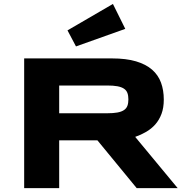

<svg xmlns="http://www.w3.org/2000/svg" viewBox="-20 -973 964 993"><path d="M286.1 0H105V-670.9H559.1Q632.3 -670.9 683.3 -655.8Q734.4 -640.6 766.4 -612.8Q798.3 -585 812.7 -545.7Q827.1 -506.3 827.1 -458Q827.1 -415.5 815.2 -383.8Q803.2 -352.1 783 -329.3Q762.7 -306.6 735.8 -291Q709 -275.4 679.2 -265.1L898.9 0H687L483.9 -247.1H286.1ZM644 -459Q644 -478.5 638.9 -492.2Q633.8 -505.9 621.1 -514.4Q608.4 -522.9 587.2 -526.9Q565.9 -530.8 534.2 -530.8H286.1V-387.2H534.2Q565.9 -387.2 587.2 -391.1Q608.4 -395 621.1 -403.6Q633.8 -412.1 638.9 -425.8Q644 -439.5 644 -459ZM627.9 -823.7 373 -732.9 329.1 -815.9 564 -952.6Z"/></svg>

Font: Syncopate
Style: Bold
Weight: 700
Designer: Astigmatic (AOETI)
Foundry: Astigmatic (AOETI)
Version: Version 1.001 2011